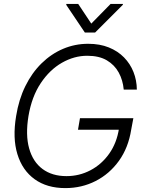

<svg xmlns="http://www.w3.org/2000/svg" viewBox="-20 -964 750 994"><path d="M318.4 9.8Q223.1 9.8 159.4 -36.1Q95.7 -82 70.1 -165.8Q44.4 -249.5 63.5 -363.3Q77.1 -448.7 111.1 -517.8Q145 -586.9 195.1 -636Q245.1 -685.1 306.6 -711.2Q368.2 -737.3 436.5 -737.3Q496.6 -737.3 543.2 -718.5Q589.8 -699.7 622.1 -666.7Q654.3 -633.8 671.1 -591.1Q688 -548.3 688.5 -500H620.6Q616.2 -548.8 594.7 -588.4Q573.2 -627.9 533.2 -651.6Q493.2 -675.3 431.6 -675.3Q364.3 -675.3 300.8 -639.2Q237.3 -603 190.9 -533.4Q144.5 -463.9 127.4 -363.3Q111.3 -265.1 130.9 -195.6Q150.4 -126 200.2 -89.1Q250 -52.2 324.2 -52.2Q390.6 -52.2 448.2 -82.5Q505.9 -112.8 545.2 -168.2Q584.5 -223.6 596.2 -299.3L616.7 -292.5H383.8L394 -352.1H670.4L659.2 -292.5Q644.5 -199.2 595.7 -131.3Q546.9 -63.5 475.1 -26.9Q403.3 9.8 318.4 9.8ZM384.8 -943.8 452.6 -841.8 552.7 -943.8H616.7L615.7 -939L472.2 -795.4H419.4L322.8 -939L323.7 -943.8Z"/></svg>

Font: Inter Tight Light
Style: Italic
Weight: 300
Italic angle: -9.39999°
Designer: Rasmus Andersson
Foundry: rsms
Version: Version 3.004